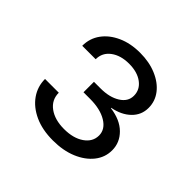

<svg xmlns="http://www.w3.org/2000/svg" viewBox="-112 -938 622 622"><g transform="rotate(45 199.5 -626.5)"><path d="M201.7 -425.8Q153.3 -425.8 117.7 -442.1Q82 -458.5 62.5 -486.3Q43 -514.2 43 -548.8H106Q106 -516.1 132.3 -496.8Q158.7 -477.5 201.2 -477.5Q243.7 -477.5 270 -495.8Q296.4 -514.2 296.4 -543Q296.4 -571.3 267.3 -588.9Q238.3 -606.4 191.9 -606.4H161.6V-654.3H191.9Q232.9 -654.3 259 -670.7Q285.2 -687 285.2 -713.9Q285.2 -741.7 262 -759Q238.8 -776.4 200.7 -776.4Q162.6 -776.4 138.2 -758.3Q113.8 -740.2 113.8 -710H52.2Q52.2 -744.1 71.3 -770.3Q90.3 -796.4 123.8 -811.5Q157.2 -826.7 201.2 -826.7Q243.2 -826.7 276.1 -812.7Q309.1 -798.8 327.9 -774.7Q346.7 -750.5 346.7 -719.7Q346.7 -687 323.2 -664.3Q299.8 -641.6 260.7 -634.3V-632.8Q308.1 -626.5 334.2 -600.6Q360.4 -574.7 360.4 -539.1Q360.4 -506.8 340.1 -481.2Q319.8 -455.6 284.2 -440.7Q248.5 -425.8 201.7 -425.8Z"/></g></svg>

Font: Inter 28pt Light
Style: Regular
Weight: 300
Designer: Rasmus Andersson
Foundry: rsms
Version: Version 4.001;git-66647c0bb